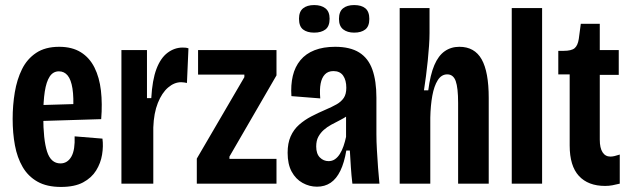

<svg xmlns="http://www.w3.org/2000/svg" viewBox="-20 -726 2493 759"><path d="M221 13Q165 13 128 -8Q91 -29 69.5 -66Q48 -103 39 -151.5Q30 -200 30 -256Q30 -310 38.5 -361Q47 -412 67 -452.5Q87 -493 123 -517Q159 -541 214 -541Q265 -541 299.5 -519.5Q334 -498 353.5 -459Q373 -420 379 -368Q385 -316 380 -255L119 -247V-310L286 -315L269 -285Q272 -341 266.5 -376Q261 -411 247.5 -427.5Q234 -444 213 -444Q190 -444 176.5 -423.5Q163 -403 157 -364Q151 -325 151 -267Q151 -174 166 -127Q181 -80 219 -80Q233 -80 244 -87Q255 -94 262.5 -107.5Q270 -121 273 -141Q276 -161 275 -187L385 -178Q389 -148 383.5 -114.5Q378 -81 360 -52Q342 -23 308.5 -5Q275 13 221 13Z M460 0V-301V-528H561V-338H578Q582 -410 598.5 -453.5Q615 -497 642.5 -517.5Q670 -538 702 -538Q708 -538 713.5 -537.5Q719 -537 725 -535L719 -398Q715 -399 708.5 -400Q702 -401 696 -401Q669 -401 644.5 -380Q620 -359 604 -319Q588 -279 586 -222V0Z M758 0V-99L946 -421V-431H763V-528H1073V-428L887 -107V-98H1073V0Z M1233 12Q1203 12 1176 -3Q1149 -18 1133 -47.5Q1117 -77 1117 -122Q1117 -160 1129 -187Q1141 -214 1162.5 -233Q1184 -252 1211 -266Q1238 -280 1266 -292Q1292 -303 1310.5 -313.5Q1329 -324 1339 -339Q1349 -354 1349 -379Q1349 -409 1336.5 -427Q1324 -445 1298 -445Q1277 -445 1264.5 -432Q1252 -419 1247.5 -395.5Q1243 -372 1246 -337L1132 -346Q1129 -390 1137.5 -426Q1146 -462 1167.5 -488Q1189 -514 1223.5 -527.5Q1258 -541 1305 -541Q1364 -541 1400 -518.5Q1436 -496 1452 -451Q1468 -406 1468 -340V-196Q1468 -167 1470 -132.5Q1472 -98 1474.5 -63Q1477 -28 1480 0H1373Q1369 -34 1367 -65.5Q1365 -97 1363 -131H1349Q1341 -83 1325.5 -51Q1310 -19 1287 -3.5Q1264 12 1233 12ZM1279 -89Q1293 -89 1304 -96.5Q1315 -104 1323.5 -117.5Q1332 -131 1338 -148.5Q1344 -166 1348 -185V-288L1379 -293Q1369 -279 1354.5 -269Q1340 -259 1323 -250.5Q1306 -242 1289.5 -233Q1273 -224 1260 -212.5Q1247 -201 1238.5 -185.5Q1230 -170 1230 -147Q1230 -118 1244.5 -103.5Q1259 -89 1279 -89ZM1380 -597Q1353 -597 1336.5 -610Q1320 -623 1320 -651Q1320 -680 1336 -693Q1352 -706 1380 -706Q1409 -706 1424.5 -693Q1440 -680 1440 -651Q1440 -622 1424 -609.5Q1408 -597 1380 -597ZM1222 -597Q1194 -597 1178 -609.5Q1162 -622 1162 -652Q1162 -680 1178 -693Q1194 -706 1222 -706Q1250 -706 1266.5 -693Q1283 -680 1283 -652Q1283 -622 1266.5 -609.5Q1250 -597 1222 -597Z M1560 0V-323V-694H1678V-595Q1678 -573 1676 -544.5Q1674 -516 1671 -486Q1668 -456 1664 -425.5Q1660 -395 1656 -369H1673Q1681 -431 1697 -468.5Q1713 -506 1738 -523.5Q1763 -541 1796 -541Q1856 -541 1884 -491.5Q1912 -442 1912 -339V0H1791V-319Q1791 -379 1781.5 -405.5Q1772 -432 1748 -432Q1725 -432 1710.5 -409Q1696 -386 1689 -347.5Q1682 -309 1681 -261V0Z M2003 0V-694H2123V0Z M2372 9Q2305 9 2268.5 -30.5Q2232 -70 2232 -151V-432H2187V-525H2208Q2239 -525 2251.5 -535.5Q2264 -546 2268 -572L2276 -632H2351V-528H2426V-430H2351V-174Q2351 -141 2362 -124Q2373 -107 2393 -107Q2400 -107 2409 -109Q2418 -111 2430 -115V0Q2414 4 2400.5 6.5Q2387 9 2372 9Z"/></svg>

Font: Bricolage Grotesque 36pt Condensed SemiBold
Style: Regular
Weight: 600
Width: 3
Designer: Mathieu Triay
Foundry: Atelier Triay
Version: Version 1.001;gftools[0.9.33.dev8+g029e19f]